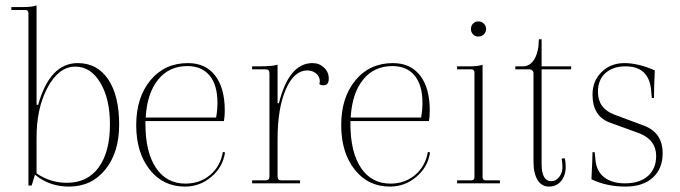

<svg xmlns="http://www.w3.org/2000/svg" viewBox="-20 -677 2512 709"><path d="M235 12Q162 12 109 -32L97 8H85V-628Q85 -640 74 -640H22V-651H67Q99 -651 115 -657V-290H121Q164 -444 267 -444Q339 -444 379.5 -384Q420 -324 420 -217Q420 -114 369 -51Q318 12 235 12ZM227 -2Q303 -2 344.5 -59Q386 -116 386 -218Q386 -312 350.5 -371.5Q315 -431 258 -431Q197 -431 155.5 -353.5Q114 -276 115 -164V-37Q165 -2 227 -2Z M663 12Q582 12 532.5 -51Q483 -114 483 -215Q483 -317 535.5 -380.5Q588 -444 674 -444Q739 -444 774.5 -398Q810 -352 810 -269Q810 -248 807 -230H517V-220Q517 -115 556 -57Q595 1 665 1Q718 1 756 -31Q794 -63 803 -116L811 -114Q803 -60 760.5 -24Q718 12 663 12ZM672 -433Q604 -433 563.5 -382.5Q523 -332 518 -243H778Q783 -270 783 -297Q783 -363 754 -398Q725 -433 672 -433Z M911 0V-11H961Q975 -11 975 -25V-407Q975 -421 961 -421H911V-432H936Q985 -432 1005 -438V-296H1010Q1047 -444 1134 -444Q1159 -444 1176.5 -427.5Q1194 -411 1194 -387Q1194 -362 1175 -362Q1164 -362 1159 -367Q1161 -371 1161 -377Q1161 -394 1147.5 -405.5Q1134 -417 1114 -417Q1065 -416 1035 -346Q1005 -276 1005 -164V-25Q1005 -11 1019 -11H1088V0Z M1420 12Q1339 12 1289.5 -51Q1240 -114 1240 -215Q1240 -317 1292.5 -380.5Q1345 -444 1431 -444Q1496 -444 1531.5 -398Q1567 -352 1567 -269Q1567 -248 1564 -230H1274V-220Q1274 -115 1313 -57Q1352 1 1422 1Q1475 1 1513 -31Q1551 -63 1560 -116L1568 -114Q1560 -60 1517.5 -24Q1475 12 1420 12ZM1429 -433Q1361 -433 1320.5 -382.5Q1280 -332 1275 -243H1535Q1540 -270 1540 -297Q1540 -363 1511 -398Q1482 -433 1429 -433Z M1746 -542Q1735 -542 1727 -550Q1719 -558 1719 -570Q1719 -582 1727 -590Q1735 -598 1746 -598Q1758 -598 1766.5 -590Q1775 -582 1775 -570Q1775 -558 1766.5 -550Q1758 -542 1746 -542ZM1668 0V-11H1720Q1732 -11 1732 -23V-409Q1732 -421 1720 -421H1668V-432H1713Q1746 -432 1762 -438V-23Q1762 -11 1774 -11H1826V0Z M2007 12Q1980 12 1965 -12.5Q1950 -37 1950 -81V-407Q1950 -413 1945.5 -417Q1941 -421 1936 -421H1883V-432H1911Q1937 -432 1953 -458Q1969 -484 1970 -532H1980V-432H2089V-421H1980V-71Q1980 -8 2016 -8Q2033 -8 2045 -23.5Q2057 -39 2057 -60Q2057 -73 2054 -91L2065 -93Q2069 -80 2069 -62Q2069 -29 2052 -8.5Q2035 12 2007 12Z M2290 12Q2220 12 2164 -15Q2168 -95 2168 -115H2176L2179 -85Q2183 -44 2211.5 -22Q2240 0 2288 0Q2342 0 2372.5 -27Q2403 -54 2403 -101Q2403 -159 2343 -184L2233 -224Q2168 -247 2168 -328Q2168 -378 2201.5 -411Q2235 -444 2286 -444Q2337 -444 2398 -417Q2395 -357 2395 -315H2387L2384 -347Q2375 -432 2290 -432Q2243 -432 2215.5 -407Q2188 -382 2188 -338Q2188 -277 2248 -254L2358 -213Q2427 -187 2427 -111Q2427 -54 2390.5 -21Q2354 12 2290 12Z"/></svg>

Font: Arapey Thin-Display
Style: Regular
Weight: 100
Designer: Eduardo Rodriguez Tunni
Foundry: Eduardo Rodriguez Tunni
Version: Version 4.000